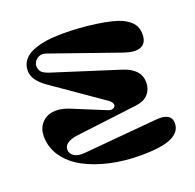

<svg xmlns="http://www.w3.org/2000/svg" viewBox="-136 -916 1091 1074"><g transform="rotate(-20 409.5 -379.0)"><path d="M231.9 -104 671.9 -143.1Q764.2 -151.4 764.2 -87.9Q764.2 -37.6 708.3 -10.7Q652.3 16.1 523.9 16.1Q427.2 16.1 341.8 -3.2Q256.3 -22.5 191.2 -57.9Q126 -93.3 87.9 -147.9Q49.8 -202.6 49.8 -269Q49.8 -314 75.4 -344.2Q101.1 -374.5 141.8 -380.6Q182.6 -386.7 232.9 -368.2L433.1 -286.1Q451.2 -278.3 462.2 -281.2Q473.1 -284.2 478.3 -291.5Q483.4 -298.8 478.3 -310.5Q473.1 -322.3 459 -332L161.1 -539.1Q90.8 -589.4 90.8 -644Q90.8 -680.2 111.3 -706.3Q131.8 -732.4 168.2 -746.8Q204.6 -761.2 248 -767.6Q291.5 -773.9 344.2 -773.9Q442.9 -774.4 542.2 -760Q641.6 -745.6 686 -725.1Q727.5 -705.6 746.8 -679Q766.1 -652.3 764.2 -610.8Q761.7 -564.9 728 -550.3Q694.3 -535.6 629.9 -557.1L221.2 -700.2Q196.8 -708.5 179.7 -700.7Q162.6 -692.9 153.8 -679.4Q145 -666 145 -653.8Q145 -632.8 156.2 -618.9Q167.5 -605 200.2 -594.2L589.8 -470.2Q691.9 -438 691.9 -357.9Q691.9 -317.9 667.5 -289.6Q643.1 -261.2 589.8 -254.9L231.9 -210.9Q147.9 -200.2 147.9 -153.8Q147.9 -130.9 169.7 -115.7Q191.4 -100.6 231.9 -104Z"/></g></svg>

Font: Pilowlava
Style: Regular
Weight: 400
Designer: Anton Moglia, Jérémy Landes, Maksym Kobuzan (Cyrillic), Velvetyne Type Foundry
Foundry: Anton Moglia, Jérémy Landes, Velvetyne Type Foundry
Version: Version 1.001;hotconv 1.0.109;makeotfexe 2.5.65596